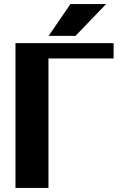

<svg xmlns="http://www.w3.org/2000/svg" viewBox="-20 -923 597 943"><path d="M56 0H218V-636H538V-711H56ZM219 -747H351L501 -903H326Z"/></svg>

Font: Aerodynamic
Style: Bd
Weight: 500
Designer: Google
Version: Version 2.000980; 2014